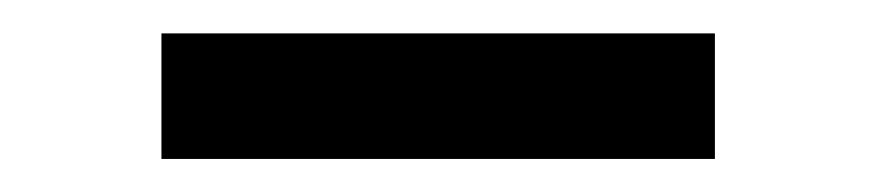

<svg xmlns="http://www.w3.org/2000/svg" viewBox="-20 -728 521 115"><path d="M408.2 -708V-632.8H76.7V-708Z"/></svg>

Font: Vazirmatn RD UI FD Medium
Style: Regular
Weight: 500
Designer: Saber Rastikerdar
Foundry: Saber Rastikerdar
Version: Version 33.003